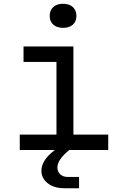

<svg xmlns="http://www.w3.org/2000/svg" viewBox="-20 -797 640 1020"><path d="M315 -649Q282 -649 263 -666Q244 -683 244 -712Q244 -742 263 -759.5Q282 -777 315 -777Q348 -777 367 -759.5Q386 -742 386 -712Q386 -683 367 -666Q348 -649 315 -649ZM85 0V-82H280V-468H105V-550H370V-82H555V0H348Q315 27 300 49.5Q285 72 285 93Q285 115 300 129Q315 143 340 143H400V203H322Q267 203 233.5 176.5Q200 150 200 110Q200 84 216 57Q232 30 271 0Z"/></svg>

Font: JetBrains Mono NL
Style: Regular
Weight: 400
Monospace: yes
Designer: Philipp Nurullin, Konstantin Bulenkov
Foundry: JetBrains
Version: Version 2.305; ttfautohint (v1.8.4.7-5d5b)